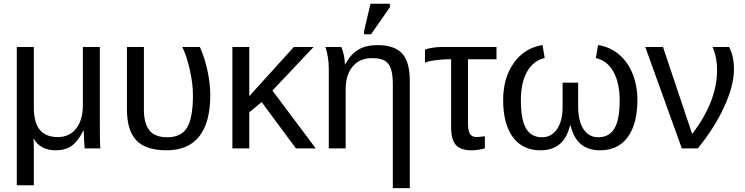

<svg xmlns="http://www.w3.org/2000/svg" viewBox="-20 -773 3881 1000"><path d="M420.9 0Q419.9 -5.9 418.2 -39.8Q416.5 -73.7 416 -92.8H414.1Q384.8 -35.2 352.3 -12.7Q319.8 9.8 270.5 9.8Q230.5 9.8 201.2 -5.9Q171.9 -21.5 156.2 -49.8H154.3Q156.2 -28.8 156.2 9.8V191.9H67.4V-528.3H156.2V-213.9Q156.2 -135.3 187 -97.2Q217.8 -59.1 281.2 -59.1Q341.8 -59.1 376.7 -103.5Q411.6 -147.9 411.6 -227.1V-528.3H500V-113.8Q500 -20.5 502.9 0Z M1075.2 -278.8Q1075.2 -135.7 1018.1 -63Q960.9 9.8 848.1 9.8Q739.3 9.8 690.2 -42Q641.1 -93.8 641.1 -204.6V-528.3H729.5V-201.7Q729.5 -130.4 758.1 -94.2Q786.6 -58.1 852.1 -58.1Q923.8 -58.1 954.3 -108.6Q984.9 -159.2 984.9 -276.9Q984.9 -339.4 967.8 -413.1Q950.7 -486.8 929.2 -528.3H1021Q1046.9 -470.7 1061 -403.3Q1075.2 -335.9 1075.2 -278.8Z M1521.5 0 1342.8 -241.2 1278.3 -188V0H1190.4V-528.3H1278.3V-272L1510.3 -528.3H1613.3L1398.9 -301.3L1624.5 0Z M2025.9 207V-335Q2025.9 -387.2 2015.6 -416Q2005.4 -444.8 1982.9 -457.5Q1960.4 -470.2 1917 -470.2Q1853.5 -470.2 1816.9 -426.8Q1780.3 -383.3 1780.3 -306.2V0H1692.4V-415.5Q1692.4 -475.6 1674.8 -528.3H1757.8Q1766.1 -509.3 1771.2 -483.6Q1776.4 -458 1776.4 -438H1777.8Q1808.1 -492.7 1847.9 -515.4Q1887.7 -538.1 1946.8 -538.1Q2033.7 -538.1 2074 -494.9Q2114.3 -451.7 2114.3 -352.1V207ZM1876 -594.7V-610.8L1909.7 -753.4H2010.7V-735.4L1912.6 -594.7Z M2316.4 -464.4Q2284.2 -464.4 2245.1 -459Q2206.1 -453.6 2193.4 -446.3V-514.2Q2205.1 -520 2231.2 -524.2Q2257.3 -528.3 2282.7 -528.3H2565.9V-464.4H2417.5V-129.9Q2417.5 -92.8 2427.7 -75.9Q2438 -59.1 2463.4 -59.1L2505.4 -63V0Q2467.8 9.8 2435.5 9.8Q2379.4 9.8 2354.5 -17.8Q2329.6 -45.4 2329.6 -110.8V-464.4Z M2991.2 -219.2Q2991.2 -142.6 3019 -100.3Q3046.9 -58.1 3096.7 -58.1Q3152.3 -58.1 3179.9 -103.5Q3207.5 -148.9 3207.5 -250Q3207.5 -340.3 3175.3 -398.7Q3143.1 -457 3083.5 -470.7L3094.7 -538.6Q3158.2 -528.3 3204.3 -489Q3250.5 -449.7 3275.1 -387.9Q3299.8 -326.2 3299.8 -252.4Q3299.8 -127.4 3249.3 -58.8Q3198.7 9.8 3106 9.8Q3044.4 9.8 3006.1 -21.7Q2967.8 -53.2 2951.2 -120.6H2949.2Q2932.6 -53.2 2894.3 -21.7Q2856 9.8 2794.4 9.8Q2701.7 9.8 2651.1 -58.8Q2600.6 -127.4 2600.6 -252.4Q2600.6 -366.7 2655.8 -444.8Q2710.9 -522.9 2805.7 -538.6L2816.9 -470.7Q2758.8 -458 2725.8 -400.6Q2692.9 -343.3 2692.9 -250Q2692.9 -149.4 2720 -103.8Q2747.1 -58.1 2802.7 -58.1Q2852.5 -58.1 2881.3 -100.3Q2910.2 -142.6 2910.2 -219.2V-342.3H2991.2Z M3802.7 -413.1Q3802.7 -328.1 3752.2 -217.5Q3701.7 -106.9 3614.3 0H3531.2L3340.8 -528.3H3433.1L3585 -75.2Q3714.8 -244.6 3714.8 -408.7Q3714.8 -474.6 3690.9 -528.3H3777.3Q3802.7 -481 3802.7 -413.1Z"/></svg>

Font: Arial
Style: Regular
Weight: 400
Designer: Steve Matteson
Foundry: Ascender Corporation
Version: Version 2.00.3